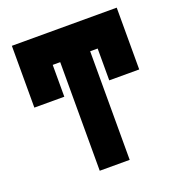

<svg xmlns="http://www.w3.org/2000/svg" viewBox="-131 -832 876 941"><g transform="rotate(-20 307.5 -361.5)"><path d="M385.7 0H229.5V-566.4H190.4V-400.4H34.2V-722.7H581.1V-400.4H424.8V-566.4H385.7Z"/></g></svg>

Font: Giphurs Black
Style: Regular
Weight: 900
Version: Version 0.920; ttfautohint (v1.8.4.7-5d5b)